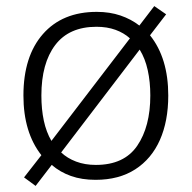

<svg xmlns="http://www.w3.org/2000/svg" viewBox="-20 -581 630 631"><path d="M533 -267Q533 -183 505.5 -121Q478 -59 424.5 -24.5Q371 10 294 10Q249 10 213.5 -2.5Q178 -15 150 -39L97 30L59 2L116 -71Q57 -146 57 -267Q57 -396 121 -469Q185 -542 298 -542Q341 -542 376 -530Q411 -518 438 -497L487 -561L526 -534L473 -465Q533 -390 533 -267ZM116 -267Q116 -222 124 -184.5Q132 -147 149 -118L407 -455Q387 -473 359.5 -483Q332 -493 297 -493Q207 -493 161.5 -433Q116 -373 116 -267ZM474 -267Q474 -312 465.5 -350.5Q457 -389 439 -418L181 -80Q201 -61 230 -50Q259 -39 295 -39Q388 -39 431 -102Q474 -165 474 -267Z"/></svg>

Font: Noto Sans Lao UI Light
Style: Regular
Weight: 300
Designer: Monotype Design Team
Foundry: Monotype Imaging Inc.
Version: Version 2.000; ttfautohint (v1.8.4.7-5d5b)